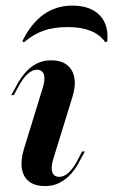

<svg xmlns="http://www.w3.org/2000/svg" viewBox="-20 -639 396 671"><path d="M166.9 -85.5Q157.3 -55.6 162.5 -38.3Q167.7 -21 187.1 -21Q204 -21 220.2 -35.9Q236.3 -50.8 252.4 -81.5L266.9 -109.7H276.6L258.1 -75.8Q245.2 -50 227.4 -30.6Q209.7 -11.3 187.9 0Q166.1 11.3 137.9 11.3Q102.4 11.3 81.9 -4.4Q61.3 -20.2 56.5 -49.6Q51.6 -79 63.7 -118.5L129 -330.6Q138.7 -361.3 133.5 -378.2Q128.2 -395.2 108.9 -395.2Q92.7 -395.2 76.2 -380.2Q59.7 -365.3 43.5 -334.7L28.2 -306.5H19.4L37.9 -340.3Q51.6 -366.1 69 -385.9Q86.3 -405.6 108.5 -416.9Q130.6 -428.2 158.1 -428.2Q193.5 -428.2 214.1 -412.1Q234.7 -396 239.9 -366.9Q245.2 -337.9 232.3 -297.6ZM232.3 -619.4Q295.2 -619.4 327.8 -586.3Q360.5 -553.2 354.8 -493.5L347.6 -491.9Q329 -518.5 296 -531.5Q262.9 -544.4 216.9 -544.4Q167.7 -544.4 132.3 -531.9Q96.8 -519.4 63.7 -491.1L58.1 -495.2Q88.7 -557.3 132.3 -588.3Q175.8 -619.4 232.3 -619.4Z"/></svg>

Font: Playfair 144pt
Style: Bold Italic
Weight: 700
Italic angle: -15.6°
Designer: Claus Eggers Sørensen
Foundry: Claus Eggers Sørensen
Version: Version 2.203